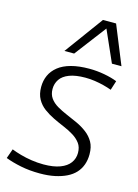

<svg xmlns="http://www.w3.org/2000/svg" viewBox="-129 -857 671 933"><g transform="rotate(15 207.0 -390.0)"><path d="M-8 -21 9 -69Q29 -61 55.5 -53.5Q82 -46 112 -41.5Q142 -37 172 -37Q222 -37 255 -49.5Q288 -62 304 -84Q320 -106 320 -134Q320 -163 306 -182Q292 -201 269.5 -215Q247 -229 219.5 -240.5Q192 -252 165 -265Q138 -278 115 -295Q92 -312 78 -337Q64 -362 64 -398Q64 -430 76 -456.5Q88 -483 113 -503Q138 -523 177 -533.5Q216 -544 268 -544Q306 -544 344 -537Q382 -530 409 -519L394 -472Q375 -479 353.5 -484.5Q332 -490 308.5 -493.5Q285 -497 261 -497Q212 -497 180.5 -485Q149 -473 134.5 -451.5Q120 -430 120 -403Q120 -376 133.5 -357Q147 -338 170 -324.5Q193 -311 220.5 -299.5Q248 -288 275 -275.5Q302 -263 325 -245.5Q348 -228 362 -203.5Q376 -179 376 -142Q376 -114 367.5 -90Q359 -66 342 -47.5Q325 -29 299.5 -16.5Q274 -4 241 3Q208 10 166 10Q114 10 70 1Q26 -8 -8 -21ZM128 -596 270 -790H336L415 -596H367L297 -754L177 -596Z"/></g></svg>

Font: Georama ExtraCondensed Thin Light
Style: Italic
Weight: 300
Italic angle: -9°
Version: Version 1.001